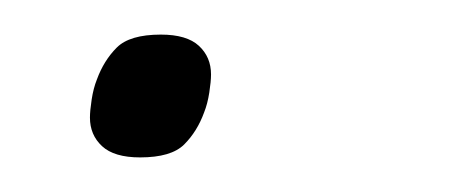

<svg xmlns="http://www.w3.org/2000/svg" viewBox="-20 -84 265 111"><path d="M61 7Q46 7 39 0.5Q32 -6 32 -16Q32 -20 33 -26.5Q34 -33 36 -38Q40 -49 47.5 -56.5Q55 -64 73 -64Q88 -64 95 -57.5Q102 -51 102 -41Q102 -37 101 -30.5Q100 -24 98 -19Q94 -8 86.5 -0.5Q79 7 61 7Z"/></svg>

Font: IBM Plex Sans Cond ExtLt
Style: Italic
Weight: 200
Width: 3
Italic angle: -11°
Designer: Mike Abbink, Paul van der Laan, Pieter van Rosmalen
Foundry: Bold Monday
Version: Version 1.3